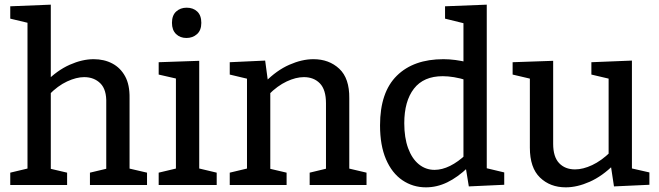

<svg xmlns="http://www.w3.org/2000/svg" viewBox="-20 -794 2829 824"><path d="M24 0V-53L112 -74L98 -57V-711L112 -693L24 -714V-767L198 -774V-437L176 -442Q225 -492 279 -516Q333 -540 382 -540Q427 -540 462 -521.5Q497 -503 517 -466.5Q537 -430 536 -373V-57L525 -73L611 -53V0H366V-53L450 -73L436 -56V-351Q438 -409 411 -436Q384 -463 341 -463Q308 -463 268 -444.5Q228 -426 190 -387L198 -406V-56L187 -72L268 -53V0Z M835 -61 826 -73 910 -53V0H661V-53L745 -73L735 -61V-464L744 -455L661 -474V-527L835 -533ZM780 -631Q753 -631 735.5 -648Q718 -665 718 -696Q718 -728 736 -744.5Q754 -761 781 -761Q809 -761 826.5 -744.5Q844 -728 844 -696Q844 -664 825.5 -647.5Q807 -631 780 -631Z M966 0V-53L1054 -74L1040 -57V-471L1054 -453L966 -474V-527L1118 -534L1131 -437L1118 -442Q1167 -492 1221.5 -516Q1276 -540 1325 -540Q1392 -540 1436 -499Q1480 -458 1479 -372V-57L1468 -73L1553 -53V0H1309V-53L1392 -73L1379 -56V-351Q1379 -409 1353 -436Q1327 -463 1284 -463Q1250 -463 1210.5 -444.5Q1171 -426 1133 -388L1140 -406V-56L1129 -72L1210 -53V0Z M1808 10Q1752 10 1707 -20.5Q1662 -51 1636.5 -110.5Q1611 -170 1611 -256Q1611 -398 1683 -469Q1755 -540 1883 -540Q1908 -540 1934.5 -536.5Q1961 -533 1989 -526L1969 -515V-704L1979 -692L1890 -714V-767L2069 -774V-59L2056 -75L2144 -54V-1L1992 6L1978 -80L1989 -76Q1944 -33 1899.5 -11.5Q1855 10 1808 10ZM1845 -65Q1877 -65 1911.5 -82Q1946 -99 1982 -133L1969 -101V-474L1982 -450Q1926 -467 1880 -467Q1798 -467 1756.5 -413.5Q1715 -360 1715 -265Q1715 -203 1731.5 -158Q1748 -113 1777.5 -89Q1807 -65 1845 -65Z M2408 10Q2341 10 2297.5 -32Q2254 -74 2254 -160V-470L2265 -454L2180 -474V-527L2354 -533V-177Q2354 -121 2379.5 -94Q2405 -67 2448 -67Q2482 -67 2521.5 -85.5Q2561 -104 2600 -142L2592 -122V-472L2603 -454L2518 -474V-527L2692 -534V-57L2679 -74L2767 -54V-1L2615 6L2600 -93L2615 -88Q2565 -38 2511 -14Q2457 10 2408 10Z"/></svg>

Font: Bitter Thin Medium
Style: Regular
Weight: 500
Version: Version 3.021